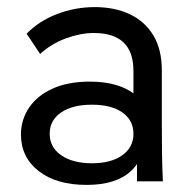

<svg xmlns="http://www.w3.org/2000/svg" viewBox="-20 -511 546 541"><path d="M366 0V-182L356 -209V-311Q356 -365 328 -391.5Q300 -418 244 -418Q207 -418 166 -403Q125 -388 93 -359L55 -416Q90 -452 141 -471.5Q192 -491 247 -491Q303 -491 345.5 -471Q388 -451 412 -411.5Q436 -372 436 -312V-158Q436 -118 436.5 -79Q437 -40 439 0ZM224 10Q139 10 89 -29Q39 -68 39 -132Q39 -173 61.5 -207Q84 -241 127.5 -261Q171 -281 233 -281Q316 -281 362 -243.5Q408 -206 408 -144H392Q392 -70 350 -30Q308 10 224 10ZM239 -51Q293 -51 324.5 -73.5Q356 -96 356 -134Q356 -172 325 -194Q294 -216 239 -216Q184 -216 152 -194Q120 -172 120 -134Q120 -96 152.5 -73.5Q185 -51 239 -51Z"/></svg>

Font: SUSE
Style: Regular
Weight: 400
Designer: Rene Bieder
Foundry: SUSE
Version: Version 1.000